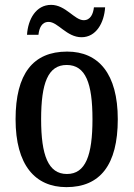

<svg xmlns="http://www.w3.org/2000/svg" viewBox="-20 -759 549 789"><path d="M315 -606C375 -606 408 -665 412 -729H366C363 -702 352 -676 324 -676C286 -676 250 -739 190 -739C128 -739 95 -680 91 -616H138C141 -643 151 -669 180 -669C218 -669 254 -606 315 -606ZM253 10C391 10 464 -81 464 -269C464 -456 385 -547 256 -547C116 -547 44 -456 44 -269C44 -81 124 10 253 10ZM255 -44C178 -44 149 -121 149 -269C149 -417 177 -492 254 -492C332 -492 360 -417 360 -269C360 -121 332 -44 255 -44Z"/></svg>

Font: Noto Serif Condensed Medium
Style: Regular
Weight: 500
Width: 3
Designer: Monotype Design Team
Foundry: Monotype Imaging Inc.
Version: Version 2.015